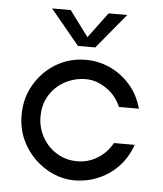

<svg xmlns="http://www.w3.org/2000/svg" viewBox="-49 -675 618 728"><g transform="rotate(5 260.5 -311.0)"><path d="M259 10Q219 10 180 -7Q141 -24 109.5 -54.5Q78 -85 59 -127Q40 -169 40 -220Q40 -283 70 -335Q100 -387 151 -418Q202 -449 265 -449Q314 -449 357.5 -429Q401 -409 434 -371.5Q467 -334 481 -282H405Q387 -325 349 -350.5Q311 -376 272 -376Q229 -376 192.5 -356.5Q156 -337 134 -302Q112 -267 112 -220Q112 -178 132 -142Q152 -106 187 -84.5Q222 -63 265 -63Q307 -63 342.5 -85Q378 -107 398 -144H477Q460 -95 427 -60.5Q394 -26 351 -8Q308 10 259 10ZM230 -499 120 -632H191L272 -523H254L335 -632H406L296 -499Z"/></g></svg>

Font: Teachers
Style: Regular
Weight: 400
Designer: Alfredo Marco Pradil, Chank Diesel
Version: Version 1.001